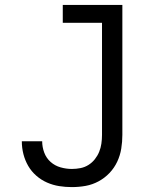

<svg xmlns="http://www.w3.org/2000/svg" viewBox="-20 -755 640 783"><path d="M273 8Q247 8 221.5 4Q196 0 172 -10.5Q148 -21 128 -38.5Q108 -56 95 -78.5Q82 -101 75.5 -126.5Q69 -152 69 -178V-179H152Q152 -155 160.5 -132.5Q169 -110 186.5 -94.5Q204 -79 227 -72.5Q250 -66 273 -66Q291 -66 308.5 -69.5Q326 -73 341 -82.5Q356 -92 367 -106Q378 -120 384.5 -136Q391 -152 393.5 -169.5Q396 -187 396 -205V-662H236V-735H479V-205Q479 -177 474.5 -149Q470 -121 458 -95.5Q446 -70 426.5 -49.5Q407 -29 382 -15.5Q357 -2 329.5 3Q302 8 273 8Z"/></svg>

Font: Iosevka Plex Etoile
Style: Regular
Weight: 400
Designer: Belleve Invis
Foundry: Belleve Invis
Version: Version 25.1.1; ttfautohint (v1.8.4)